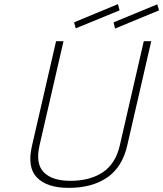

<svg xmlns="http://www.w3.org/2000/svg" viewBox="-20 -899 789 928"><path d="M171 -196Q151 -108 191.5 -66.5Q232 -25 320 -25Q415 -25 477 -66.5Q539 -108 559 -196L675 -700H711L595 -196Q571 -91 498 -41Q425 9 312 9Q207 9 158.5 -41Q110 -91 135 -196L251 -700H287ZM740 -878 749 -849 536 -761 529 -791ZM550 -879 558 -849 346 -762 338 -791Z"/></svg>

Font: Panefresco 1wt
Style: Italic
Weight: 250
Version: Version 1.000